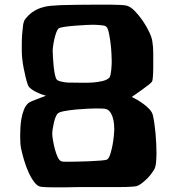

<svg xmlns="http://www.w3.org/2000/svg" viewBox="-20 -761 743 813"><path d="M642.6 -113.3Q642.6 -97.7 641.1 -76.2Q639.6 -54.7 631.8 -41Q627 -33.2 618.7 -22.5Q610.4 -11.7 599.6 -1.5Q588.9 8.8 578.1 16.6Q567.4 24.4 558.6 27.3Q554.7 28.3 542.5 29.3Q530.3 30.3 512.2 30.8Q494.1 31.2 472.2 31.2Q450.2 31.2 428.7 31.2H313.5Q284.2 32.2 255.9 32.2Q231.4 32.2 204.1 32.2Q176.8 32.2 156.2 30.3Q139.6 29.3 125.5 10.7Q111.3 -7.8 100.6 -32.2Q89.8 -56.6 82.5 -81.1Q75.2 -105.5 72.3 -119.1Q67.4 -136.7 66.4 -152.3Q65.4 -168 65.4 -185.5Q65.4 -200.2 66.4 -219.7Q67.4 -239.3 70.8 -258.8Q74.2 -278.3 81.1 -295.9Q87.9 -313.5 99.6 -324.2Q104.5 -328.1 114.7 -332.5Q125 -336.9 136.7 -341.3Q148.4 -345.7 158.7 -349.6Q168.9 -353.5 174.8 -355.5Q167 -357.4 155.3 -361.8Q143.6 -366.2 131.8 -372.1Q120.1 -377.9 110.4 -385.7Q100.6 -393.6 97.7 -402.3Q92.8 -416 88.4 -434.6Q84 -453.1 80.1 -473.1Q76.2 -493.2 74.2 -512.2Q72.3 -531.2 72.3 -545.9Q72.3 -555.7 72.3 -575.2Q72.3 -594.7 73.7 -615.2Q75.2 -635.7 77.6 -653.3Q80.1 -670.9 85.9 -678.7Q100.6 -698.2 117.7 -710Q134.8 -721.7 153.8 -728Q172.9 -734.4 193.8 -736.3Q214.8 -738.3 237.3 -739.3Q273.4 -740.2 308.6 -740.7Q343.8 -741.2 379.9 -741.2Q390.6 -741.2 409.7 -741.2Q428.7 -741.2 449.2 -741.2Q469.7 -741.2 488.3 -740.2Q506.8 -739.3 515.6 -737.3Q532.2 -733.4 550.3 -714.8Q568.4 -696.3 584.5 -672.9Q600.6 -649.4 611.8 -625.5Q623 -601.6 625 -585.9Q628.9 -562.5 628.9 -538.6Q628.9 -514.6 628.9 -491.2Q628.9 -485.4 628.9 -474.6Q628.9 -463.9 628.4 -452.6Q627.9 -441.4 627 -431.2Q626 -420.9 624 -416Q622.1 -412.1 609.9 -402.3Q597.7 -392.6 582.5 -381.8Q567.4 -371.1 554.2 -361.8Q541 -352.5 538.1 -350.6Q547.9 -345.7 561.5 -337.9Q575.2 -330.1 588.9 -319.8Q602.5 -309.6 613.3 -297.9Q624 -286.1 627 -274.4Q630.9 -257.8 633.8 -237.3Q636.7 -216.8 638.7 -194.8Q640.6 -172.9 641.6 -151.4Q642.6 -129.9 642.6 -113.3ZM453.1 -500Q453.1 -508.8 452.1 -531.2Q451.2 -553.7 448.2 -577.6Q445.3 -601.6 440.9 -622.1Q436.5 -642.6 429.7 -648.4Q426.8 -651.4 418.9 -652.8Q411.1 -654.3 402.8 -654.8Q394.5 -655.3 386.2 -655.8Q377.9 -656.2 374 -656.2Q367.2 -656.2 345.2 -655.3Q323.2 -654.3 298.8 -652.3Q274.4 -650.4 253.9 -647.5Q233.4 -644.5 228.5 -640.6Q222.7 -635.7 218.3 -623.5Q213.9 -611.3 210.4 -596.7Q207 -582 205.1 -567.9Q203.1 -553.7 203.1 -546.9Q203.1 -539.1 204.1 -520.5Q205.1 -502 207 -482.4Q209 -462.9 212.4 -445.8Q215.8 -428.7 220.7 -423.8Q225.6 -418.9 234.9 -416.5Q244.1 -414.1 254.9 -412.6Q265.6 -411.1 275.4 -411.1Q285.2 -411.1 292 -411.1Q305.7 -411.1 327.6 -410.6Q349.6 -410.2 372.1 -411.6Q394.5 -413.1 414.6 -418Q434.6 -422.9 443.4 -432.6Q446.3 -436.5 448.2 -445.8Q450.2 -455.1 451.2 -465.3Q452.1 -475.6 452.6 -485.4Q453.1 -495.1 453.1 -500ZM463.9 -211.9Q463.9 -221.7 462.9 -233.9Q461.9 -246.1 459 -257.8Q456.1 -269.5 450.7 -279.8Q445.3 -290 436.5 -295.9Q429.7 -300.8 412.6 -301.3Q395.5 -301.8 385.7 -301.8Q376 -301.8 352.5 -300.8Q329.1 -299.8 303.2 -297.4Q277.3 -294.9 254.9 -291Q232.4 -287.1 225.6 -281.2Q219.7 -276.4 215.3 -265.1Q210.9 -253.9 208 -240.7Q205.1 -227.5 203.1 -214.8Q201.2 -202.1 201.2 -195.3Q201.2 -186.5 204.1 -168.5Q207 -150.4 211.9 -131.3Q216.8 -112.3 223.6 -97.2Q230.5 -82 239.3 -78.1Q241.2 -77.1 246.1 -76.7Q251 -76.2 256.8 -76.2Q262.7 -76.2 267.6 -76.2Q272.5 -76.2 275.4 -76.2Q282.2 -76.2 306.6 -76.7Q331.1 -77.1 357.4 -78.1Q383.8 -79.1 406.2 -81.1Q428.7 -83 432.6 -85Q440.4 -88.9 446.3 -106.4Q452.1 -124 456.1 -144.5Q460 -165 461.9 -184.6Q463.9 -204.1 463.9 -211.9Z"/></svg>

Font: Slackey
Style: Regular
Weight: 400
Designer: Squid
Foundry: Font Diner, Inc DBA Sideshow
Version: Version 1.001